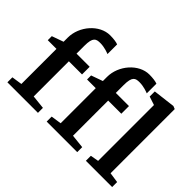

<svg xmlns="http://www.w3.org/2000/svg" viewBox="-144 -1177 1517 1517"><g transform="rotate(45 614.5 -418.5)"><path d="M481.9 0H823.2V-55.7L708 -67.9V-460.9H855V-546.4H708V-633.8C708 -730.5 735.4 -738.8 782.2 -738.8C827.6 -738.8 873.5 -721.2 883.3 -716.8V-824.7C866.2 -832 831.5 -836.9 793.5 -836.9C675.3 -836.9 569.3 -714.8 569.3 -586.9V-540.5L472.2 -505.9V-460.9H569.3V-68.8L481.9 -55.7ZM43 0H384.3V-55.7L269 -67.9V-460.9H416V-546.4H269V-633.8C269 -730.5 296.4 -738.8 343.8 -738.8C388.7 -738.8 434.6 -721.2 444.3 -716.8V-824.7C427.7 -832 393.1 -836.9 354.5 -836.9C236.8 -836.9 130.4 -714.8 130.4 -586.9V-540.5L33.2 -505.9V-460.9H130.4V-68.8L43 -55.7ZM919.9 0H1213.4V-55.7L1127.4 -68.4V-785.2L1103 -794.9L917.5 -772.5V-715.3L988.8 -691.9V-67.9L919.9 -55.7Z"/></g></svg>

Font: Merriweather
Style: Bold
Weight: 700
Designer: Eben Sorkin ( eben@eyebytes.com )
Foundry: Sorkin Type Co.
Version: Version 1.003